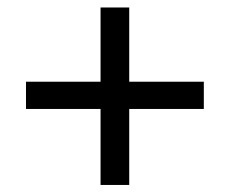

<svg xmlns="http://www.w3.org/2000/svg" viewBox="-20 -622 626 523"><path d="M253.9 -118.2V-325.2H50.8V-399.4H253.9V-601.6H332V-399.4H535.2V-325.2H332V-118.2Z"/></svg>

Font: Min Sans Medium
Style: Regular
Weight: 500
Designer: Jinseong-Kim, NotoSansCJK, Nunito
Foundry: Jinseong-Kim
Version: Version 1.400;Glyphs 3.1.2 (3151)